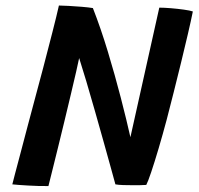

<svg xmlns="http://www.w3.org/2000/svg" viewBox="-20 -654 701 678"><path d="M151 3Q118.5 3.5 80 1.2Q41.5 -1 23.5 -3Q25 -10.5 33 -40Q41 -69.5 52.5 -113.5Q64 -157.5 77.8 -209.5Q91.5 -261.5 105.8 -314.5Q120 -367.5 132.5 -414.5Q149.5 -479.5 165 -540Q180.5 -600.5 188 -634.5Q199.5 -634.5 222.2 -633.2Q245 -632 269 -630Q293 -628 308 -625.5Q336 -554 361 -471.2Q386 -388.5 406.5 -309.2Q427 -230 440.5 -169.5L542.5 -627Q559.5 -627 583.5 -625Q607.5 -623 629.2 -620Q651 -617 661 -613.5Q654.5 -581 643.5 -534Q632.5 -487 619.5 -433.5Q606.5 -380 593.2 -327.5Q580 -275 568.5 -231Q554.5 -178.5 540 -129.5Q525.5 -80.5 513.8 -45.8Q502 -11 496.5 -1Q484.5 0 472 0Q459.5 0 447.5 0Q430.5 0 414.5 -0.5Q398.5 -1 387.5 -3Q383 -19.5 372 -59.5Q361 -99.5 346.2 -152.2Q331.5 -205 315.5 -261Q299.5 -317 284.8 -366.8Q270 -416.5 259.5 -449Q256.5 -434.5 248.8 -400.2Q241 -366 230.2 -320.8Q219.5 -275.5 207.5 -226Q195.5 -176.5 184.2 -130.5Q173 -84.5 164 -49Q155 -13.5 151 3Z"/></svg>

Font: Grandstander Medium
Style: Italic
Weight: 500
Italic angle: -15°
Designer: Tyler Finck
Foundry: Etcetera Type Co
Version: Version 1.200; ttfautohint (v1.8.3)